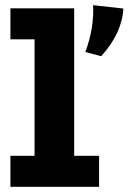

<svg xmlns="http://www.w3.org/2000/svg" viewBox="-20 -718 494 738"><path d="M337.9 -698.2 454.1 -685.1Q449.2 -590.8 369.1 -502L308.1 -518.1Q342.3 -610.8 337.9 -698.2ZM265.1 -686V-119.1H360.8V0H20V-119.1H112.8V-566.9H20V-686Z"/></svg>

Font: BioRhyme ExtraBold
Style: Regular
Weight: 800
Designer: Aoife Mooney
Foundry: Aoife Mooney Type
Version: Version 1.500;PS 001.500;hotconv 1.0.88;makeotf.lib2.5.64775